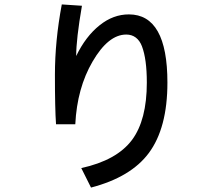

<svg xmlns="http://www.w3.org/2000/svg" viewBox="-20 -728 1002 867"><path d="M576 -96Q643 -186 643 -355Q643 -461 621 -519Q611 -545 593 -558.5Q575 -572 550 -572Q469 -572 398 -450Q328 -330 320 -167H233Q228 -237 228 -390Q228 -543 259 -708L350 -702Q324 -551 324 -475Q367 -564 430 -614Q491 -663 562 -663Q736 -663 736 -355Q736 -150 652 -37Q571 72 391 119L347 31Q507 -4 576 -96Z"/></svg>

Font: Gmarket Sans TTF Medium
Style: Regular
Weight: 500
Designer: Creative Director : Sungho Lee; Art Director : Kiwoong Choi; Project Manager : Sori Yang, Jongwook Yoon; Font Designer :
Foundry: Sandoll Inc.
Version: Version 1.000;hotconv 1.0.109;makeotfexe 2.5.65596